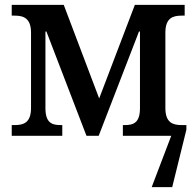

<svg xmlns="http://www.w3.org/2000/svg" viewBox="-20 -556 804 786"><path d="M28 0H235V-44H228C194 -44 166 -52 166 -113V-427H170L334 0H384L549 -427H553V-113C553 -52 525 -44 491 -44H483V0H681L601 210H685L743 -25V-44H724C688 -44 657 -53 657 -114V-422C657 -483 688 -492 724 -492H736V-536H532L386 -153L241 -536H28V-492H40C76 -492 107 -482 107 -422V-114C107 -53 76 -44 40 -44H28Z"/></svg>

Font: Noto Serif SemiCondensed Medium
Style: Regular
Weight: 500
Width: 4
Designer: Monotype Design Team
Foundry: Monotype Imaging Inc.
Version: Version 2.014